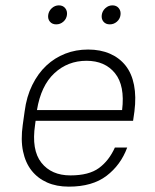

<svg xmlns="http://www.w3.org/2000/svg" viewBox="-20 -691 580 717"><path d="M237 6Q191 6 156 -9.5Q121 -25 98 -54Q75 -83 66 -126Q57 -169 65 -225L72 -275Q79 -330 100.5 -373.5Q122 -417 153 -446Q184 -475 223.5 -490.5Q263 -506 309 -506Q355 -506 390.5 -490.5Q426 -475 449 -446Q472 -417 480.5 -373.5Q489 -330 482 -275L477 -240H113L111 -225Q97 -131 134.5 -83.5Q172 -36 243 -36Q312 -36 349.5 -63.5Q387 -91 409 -140H455Q431 -75 378 -34.5Q325 6 237 6ZM303 -464Q233 -464 183 -417.5Q133 -371 118 -280H436Q447 -371 409.5 -417.5Q372 -464 303 -464ZM190 -600Q175 -600 166.5 -610Q158 -620 160 -635Q162 -650 173.5 -660.5Q185 -671 200 -671Q215 -671 223.5 -660.5Q232 -650 230 -635Q228 -620 216.5 -610Q205 -600 190 -600ZM390 -600Q375 -600 366.5 -610Q358 -620 360 -635Q362 -650 373.5 -660.5Q385 -671 400 -671Q415 -671 423.5 -660.5Q432 -650 430 -635Q428 -620 416.5 -610Q405 -600 390 -600Z"/></svg>

Font: Retni Sans Light
Style: Italic
Weight: 300
Italic angle: -8°
Designer: Vitaly Kuzmin
Foundry: ParaType Ltd.
Version: Version 1.00;June 10, 2019;FontCreator 11.5.0.2425 64-bit; t